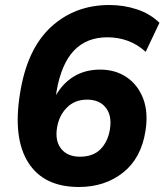

<svg xmlns="http://www.w3.org/2000/svg" viewBox="-20 -736 657 767"><path d="M295 11Q155 11 93 -86.5Q31 -184 60 -363Q88 -540 183.5 -628Q279 -716 417 -716Q475 -716 527.5 -698.5Q580 -681 617 -645L562 -529Q529 -559 490.5 -573Q452 -587 409 -587Q326 -587 275.5 -534Q225 -481 206 -372L204 -356Q231 -404 276 -431Q321 -458 380 -458Q441 -458 486 -427.5Q531 -397 552 -342Q573 -287 561 -212Q544 -104 471.5 -46.5Q399 11 295 11ZM299 -110Q352 -110 381.5 -140Q411 -170 419 -219Q428 -274 402.5 -306Q377 -338 328 -338Q279 -338 247.5 -306.5Q216 -275 208 -227Q199 -173 224.5 -141.5Q250 -110 299 -110Z"/></svg>

Font: Mulish ExtraBold
Style: Italic
Weight: 800
Italic angle: -9°
Designer: Vernon Adams
Foundry: Vernon Adams
Version: Version 3.603; ttfautohint (v1.8.3)